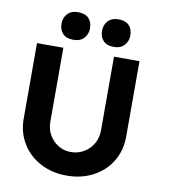

<svg xmlns="http://www.w3.org/2000/svg" viewBox="-97 -995 951 1083"><g transform="rotate(10 378.5 -453.5)"><path d="M64 -269V-701H215V-278Q215 -236 234 -202.5Q253 -169 285.5 -149Q318 -129 358 -129Q399 -129 432.5 -149Q466 -169 485.5 -202.5Q505 -236 505 -278V-701H651V-269Q651 -190 613.5 -127.5Q576 -65 509 -29.5Q442 6 358 6Q273 6 206.5 -29.5Q140 -65 102 -127.5Q64 -190 64 -269ZM413 -834Q413 -867 434 -890Q455 -913 494 -913Q534 -913 554.5 -892Q575 -871 575 -834Q575 -802 554 -778.5Q533 -755 494 -755Q454 -755 433.5 -776.5Q413 -798 413 -834ZM181 -834Q181 -867 202 -890Q223 -913 263 -913Q303 -913 323.5 -892Q344 -871 344 -834Q344 -802 323 -778.5Q302 -755 263 -755Q222 -755 201.5 -776.5Q181 -798 181 -834Z"/></g></svg>

Font: Our Lexend SemiBold
Style: Regular
Weight: 600
Designer: Bonnie Shaver-Troup, Thomas Jockin
Foundry: Lexend
Version: Version 1.007